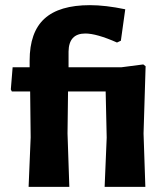

<svg xmlns="http://www.w3.org/2000/svg" viewBox="-20 -725 642 745"><path d="M329 -705Q389 -705 466 -689L449 -567L434 -560Q355 -595 311 -595Q247 -595 246 -525V-464H451L536 -475L545 -468L537 -207L544 0H386L394 -191L390 -370H244L242 -207L249 0H91L99 -192L97 -370H26L22 -378L29 -464H95V-490Q95 -600 152.5 -652.5Q210 -705 329 -705Z"/></svg>

Font: Alegreya Sans SC ExtraBold
Style: Regular
Weight: 800
Designer: Juan Pablo del Peral
Foundry: Huerta Tipografica
Version: Version 2.007